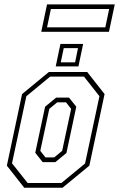

<svg xmlns="http://www.w3.org/2000/svg" viewBox="-20 -876 556 896"><path d="M93 0 12 -103 83 -437 208 -540H387L468 -437L397 -103L272 0ZM109 -22H266.5L377 -113L444 -427L372 -518.5H214L103 -427L36 -114ZM179 -119.5 144.5 -163 190.5 -378 242 -420.5H302L336 -378L290 -162L238.5 -119.5ZM192 -141.5H233L270 -172L312 -368L288 -398.5H247L210 -368L168 -172ZM240 -566 262 -671H368L346 -566ZM263.5 -585H330.5L344 -651.5H277.5ZM172.5 -727.5 199.5 -855.5H515.5L488.5 -727.5ZM199.5 -748.5H471.5L489.5 -834H217.5Z"/></svg>

Font: Tourney Condensed ExtraLight
Style: Italic
Weight: 200
Width: 3
Italic angle: -12°
Designer: Tyler Finck
Foundry: Etcetera Type Co
Version: Version 1.010; ttfautohint (v1.8.3)